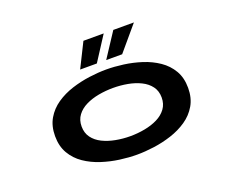

<svg xmlns="http://www.w3.org/2000/svg" viewBox="-116 -904 1333 1108"><g transform="rotate(-20 550.0 -350.0)"><path d="M552.5 11Q503.5 11 447.8 3.5Q392 -4 338 -21.5Q284 -39 240 -69Q196 -99 169.8 -144Q143.5 -189 143.5 -251Q143.5 -313 169.8 -357.8Q196 -402.5 240 -432.5Q284 -462.5 337.8 -479.8Q391.5 -497 447.2 -504.5Q503 -512 552.5 -512Q601.5 -512 657 -504.5Q712.5 -497 766.2 -479.8Q820 -462.5 864 -432.5Q908 -402.5 934.2 -357.8Q960.5 -313 960.5 -251Q960.5 -189 934.2 -144Q908 -99 864 -69Q820 -39 766.2 -21.5Q712.5 -4 657 3.5Q601.5 11 552.5 11ZM552.5 -102.5Q598 -102.5 641.8 -110.8Q685.5 -119 720.8 -136.5Q756 -154 777 -182.5Q798 -211 798 -251Q798 -291 777 -319.2Q756 -347.5 720.5 -365Q685 -382.5 641.5 -390.5Q598 -398.5 552.5 -398.5Q507 -398.5 463.2 -390.5Q419.5 -382.5 384 -365Q348.5 -347.5 327.5 -319.2Q306.5 -291 306.5 -251Q306.5 -211 327.5 -182.5Q348.5 -154 384 -136.5Q419.5 -119 463.2 -110.8Q507 -102.5 552.5 -102.5ZM571 -563 669 -712.5H795.5L669 -563ZM411 -563 485.5 -712.5H610L513.5 -563Z"/></g></svg>

Font: Trispace Expanded SemiBold
Style: Regular
Weight: 600
Width: 7
Designer: Tyler Finck
Foundry: Etcetera Type Company
Version: Version 1.210; ttfautohint (v1.8.3)